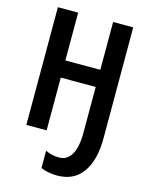

<svg xmlns="http://www.w3.org/2000/svg" viewBox="-138 -799 872 1125"><g transform="rotate(15 298.0 -237.0)"><path d="M527 -714V-41Q527 91 474.5 165.5Q422 240 320 240Q264 240 221 221V116Q239 125 259 130Q279 135 304 135Q352 135 378.5 90.5Q405 46 405 -43V-320H193V0H70V-714H193V-424H405V-714Z"/></g></svg>

Font: Avrile Sans Condensed SemiBold
Style: Regular
Weight: 600
Width: 3
Designer: Monotype Design Team
Foundry: Monotype Imaging Inc.
Version: Version 2.001;September 10, 2019;FontCreator 11.5.0.2425 64-